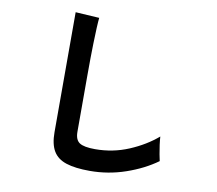

<svg xmlns="http://www.w3.org/2000/svg" viewBox="-88 -907 1176 1041"><g transform="rotate(10 500.0 -386.0)"><path d="M470 31Q390 31 340.5 15Q291 -1 268.5 -39Q246 -77 246 -142V-803L377 -795Q375 -778 373 -738Q371 -698 370 -652Q369 -615 368.5 -571Q368 -527 368 -474V-166Q368 -122 392.5 -106Q417 -90 478 -90Q576 -90 663.5 -127Q751 -164 815 -219Q816 -200 819.5 -173.5Q823 -147 827.5 -123.5Q832 -100 835 -87Q763 -35 667.5 -2Q572 31 470 31Z"/></g></svg>

Font: Zen Kaku Gothic New
Style: Bold
Weight: 700
Designer: Yoshimichi Ohira
Foundry: Positype
Version: Version 1.002